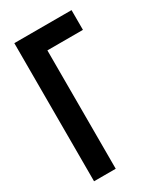

<svg xmlns="http://www.w3.org/2000/svg" viewBox="-178 -772 721 843"><g transform="rotate(-30 182.5 -350.0)"><path d="M41 0V-700.2H331.1V-600.1H150.9V0Z"/></g></svg>

Font: Bebas Neue Bold
Style: Regular
Weight: 700
Designer: Ryoichi Tsunekawa
Foundry: Ryoichi Tsunekawa
Version: Version 1.300